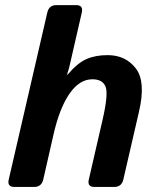

<svg xmlns="http://www.w3.org/2000/svg" viewBox="-20 -741 626 761"><path d="M37.1 0Q7.8 0 14.6 -29.3L167.5 -691.4Q174.3 -720.7 203.6 -720.7H281.7Q311 -720.7 304.2 -691.4L256.8 -484.4Q252.4 -464.4 245.6 -445.3H248Q287.1 -491.2 322.5 -506.8Q357.9 -522.5 406.7 -522.5Q477.5 -522.5 518.1 -470.2Q558.6 -418 531.2 -299.8L468.8 -29.3Q461.9 0 432.6 0H354.5Q325.2 0 332 -29.3L386.2 -264.6Q410.2 -368.2 398.4 -397.5Q386.7 -426.8 346.2 -426.8Q294.9 -426.8 255.4 -369.6Q215.8 -312.5 191.9 -207L151.4 -29.3Q144.5 0 115.2 0Z"/></svg>

Font: Istok
Style: Bold Italic
Weight: 700
Italic angle: -13°
Designer: Andrey V. Panov
Foundry: Andrey V. Panov
Version: Version 1.0.3